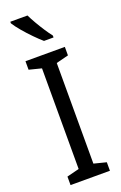

<svg xmlns="http://www.w3.org/2000/svg" viewBox="-178 -992 656 1040"><g transform="rotate(-20 150.0 -471.5)"><path d="M263 0H36V-49L107 -67V-647L36 -665V-714H263V-665L192 -647V-67L263 -49ZM131 -943Q142 -920 158 -892.5Q174 -865 191 -839Q208 -813 223 -794V-783H168Q148 -800 120.5 -828Q93 -856 69 -884.5Q45 -913 32 -934V-943Z"/></g></svg>

Font: Noto Sans Myanmar Condensed
Style: Regular
Weight: 400
Width: 3
Designer: Monotype Design Team
Foundry: Monotype Imaging Inc.
Version: Version 2.107; ttfautohint (v1.8.4.7-5d5b)